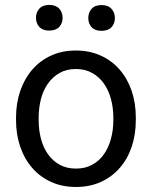

<svg xmlns="http://www.w3.org/2000/svg" viewBox="-20 -741 610 771"><path d="M44.4 -269Q44.4 -326.7 61.3 -375.7Q78.1 -424.8 109.1 -460.9Q140.1 -497.1 184.6 -517.6Q229 -538.1 284.2 -538.1Q340.3 -538.1 385 -517.6Q429.7 -497.1 460.9 -460.9Q492.2 -424.8 508.8 -375.7Q525.4 -326.7 525.4 -269V-258.3Q525.4 -200.7 508.8 -151.6Q492.2 -102.5 460.9 -66.7Q429.7 -30.8 385.3 -10.5Q340.8 9.8 285.2 9.8Q229.5 9.8 185.1 -10.5Q140.6 -30.8 109.4 -66.7Q78.1 -102.5 61.3 -151.6Q44.4 -200.7 44.4 -258.3ZM135.3 -258.3Q135.3 -218.8 144.5 -183.6Q153.8 -148.4 172.6 -121.8Q191.4 -95.2 219.5 -79.6Q247.6 -64 285.2 -64Q322.3 -64 350.6 -79.6Q378.9 -95.2 397.5 -121.8Q416 -148.4 425.5 -183.6Q435.1 -218.8 435.1 -258.3V-269Q435.1 -308.1 425.5 -343.5Q416 -378.9 397.2 -405.5Q378.4 -432.1 350.1 -448Q321.8 -463.9 284.2 -463.9Q247.1 -463.9 219.2 -448Q191.4 -432.1 172.6 -405.5Q153.8 -378.9 144.5 -343.5Q135.3 -308.1 135.3 -269ZM124.5 -669.4Q124.5 -691.4 137.9 -706.3Q151.4 -721.2 177.7 -721.2Q204.1 -721.2 217.8 -706.3Q231.4 -691.4 231.4 -669.4Q231.4 -647.5 217.8 -632.8Q204.1 -618.2 177.7 -618.2Q151.4 -618.2 137.9 -632.8Q124.5 -647.5 124.5 -669.4ZM334.5 -668.5Q334.5 -690.4 347.9 -705.6Q361.3 -720.7 387.7 -720.7Q414.1 -720.7 427.7 -705.6Q441.4 -690.4 441.4 -668.5Q441.4 -646.5 427.7 -631.8Q414.1 -617.2 387.7 -617.2Q361.3 -617.2 347.9 -631.8Q334.5 -646.5 334.5 -668.5Z"/></svg>

Font: RobotoDraft
Style: Regular
Weight: 400
Designer: Google
Foundry: Google
Version: Version 2.000988-w1; 2014